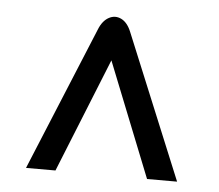

<svg xmlns="http://www.w3.org/2000/svg" viewBox="-38 -568 550 482"><g transform="rotate(5 237.0 -326.5)"><path d="M233.8 -416.5 118 -128.9H43.8L193.2 -491Q202.1 -513.3 217.8 -521.8Q233.4 -530.3 249.3 -522.6Q265.2 -514.8 274.6 -491.4L424.6 -127.6H348.9Z"/></g></svg>

Font: Public Sans VF
Style: Regular
Weight: 400
Designer: Pablo Impallari, Rodrigo Fuenzalida (Modified by Dan O. Williams and USWDS)
Version: Version 1.003